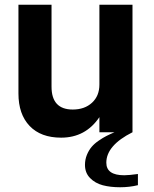

<svg xmlns="http://www.w3.org/2000/svg" viewBox="-20 -560 651 813"><path d="M488.8 232.9Q447.3 232.9 415 224.4Q382.8 215.8 361.3 193.8Q339.8 171.9 339.8 138.2Q339.8 115.7 347.9 95.9Q356 76.2 367.7 62.3Q379.4 48.3 397.5 35.9Q415.5 23.4 430.4 15.9Q445.3 8.3 464.8 0H400.9V-64Q342.3 22.9 238.8 22.9Q152.8 22.9 105.5 -26.6Q58.1 -76.2 58.1 -164.1V-540H198.2V-192.9Q198.2 -96.2 288.1 -96.2Q338.4 -96.2 369.6 -125Q400.9 -153.8 400.9 -202.1V-540H541V0Q430.2 55.7 430.2 128.9Q430.2 182.1 505.9 182.1Q525.4 182.1 564 176.8V224.1Q528.3 232.9 488.8 232.9Z"/></svg>

Font: Miedinger*
Style: Bold
Weight: 700
Version: Version 001.000